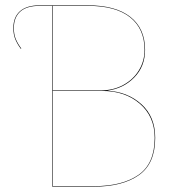

<svg xmlns="http://www.w3.org/2000/svg" viewBox="-20 -700 667 720"><path d="M562 -183Q562 -86 500.5 -43Q439 0 333 0H176V-678H128Q80 -678 56 -656.5Q32 -635 32 -595Q32 -571 39 -554Q46 -537 60 -518L58 -517Q44 -536 37 -553.5Q30 -571 30 -595Q30 -636 55 -658Q80 -680 128 -680H310Q414 -680 469 -636.5Q524 -593 524 -513Q524 -451 483.5 -409.5Q443 -368 382 -360Q458 -356 510 -309.5Q562 -263 562 -183ZM178 -678V-361H358Q405 -361 442.5 -381.5Q480 -402 501 -436.5Q522 -471 522 -513Q522 -592 468 -635Q414 -678 311 -678ZM560 -183Q560 -263 504.5 -311Q449 -359 363 -359H178V-2H334Q438 -2 499 -44Q560 -86 560 -183Z"/></svg>

Font: FiraGO Two
Style: Regular
Weight: 100
Designer: bBox Type
Foundry: bBox Type GmbH
Version: Version 1.001